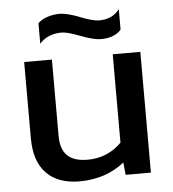

<svg xmlns="http://www.w3.org/2000/svg" viewBox="-49 -696 677 751"><g transform="rotate(-5 289.0 -320.0)"><path d="M366.2 -537.1Q337.4 -537.1 286.6 -556.6Q235.8 -576.2 213.9 -576.2Q159.2 -576.2 127 -540V-620.1Q139.6 -633.8 163.3 -641.8Q187 -649.9 211.9 -649.9Q241.7 -649.9 290.5 -630.4Q339.4 -610.8 365.2 -610.8Q417 -610.8 444.8 -647.9V-567.9Q434.6 -554.2 413.6 -545.7Q392.6 -537.1 366.2 -537.1ZM233.9 9.8Q148.9 9.8 103.5 -37.4Q58.1 -84.5 58.1 -174.8V-474.1H167V-174.8Q167 -122.1 192.9 -96.9Q218.8 -71.8 272.9 -71.8Q350.6 -71.8 405.8 -127V-474.1H514.2V0H415L410.2 -48.8Q336.4 9.8 233.9 9.8Z"/></g></svg>

Font: Kanit
Style: Regular
Weight: 400
Designer: Katatrad Team
Foundry: CadsonDemak
Version: Version 1.000;PS 001.000;hotconv 1.0.88;makeotf.lib2.5.64775